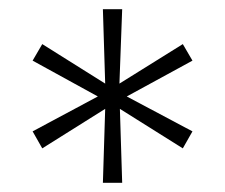

<svg xmlns="http://www.w3.org/2000/svg" viewBox="-20 -708 490 418"><path d="M204 -310 209 -471 72 -385 51 -422 193 -498 51 -576 72 -612 209 -526 204 -688H246L240 -526L378 -612L399 -576L256 -498L399 -422L378 -385L241 -471L246 -310Z"/></svg>

Font: Saira SemiExpanded ExtraLight
Style: Regular
Weight: 250
Width: 6
Designer: Hector Gatti with collaboration of the Omnibus-Type team
Foundry: Omnibus-Type
Version: Version 1.101